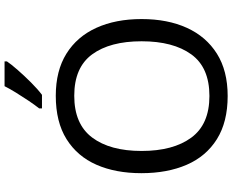

<svg xmlns="http://www.w3.org/2000/svg" viewBox="-106 -878 994 821"><g transform="rotate(-90 390.5 -467.0)"><path d="M720 -358Q720 -247 682.5 -164.5Q645 -82 572 -36Q499 10 391 10Q280 10 206.5 -36Q133 -82 97 -165Q61 -248 61 -359Q61 -469 97 -551Q133 -633 206.5 -679Q280 -725 392 -725Q499 -725 572 -679.5Q645 -634 682.5 -551.5Q720 -469 720 -358ZM156 -358Q156 -223 213 -145.5Q270 -68 391 -68Q513 -68 569 -145.5Q625 -223 625 -358Q625 -493 569 -569.5Q513 -646 392 -646Q271 -646 213.5 -569.5Q156 -493 156 -358ZM539 -934Q527 -916 502 -887.5Q477 -859 448.5 -830.5Q420 -802 396 -784H338V-796Q353 -815 370.5 -841Q388 -867 405 -894.5Q422 -922 433 -944H539Z"/></g></svg>

Font: Noto Sans Syriac Eastern
Style: Regular
Weight: 400
Designer: Patrick Giasson and the Monotype Design Team
Foundry: Monotype Imaging Inc.
Version: Version 3.001; ttfautohint (v1.8.4.7-5d5b)